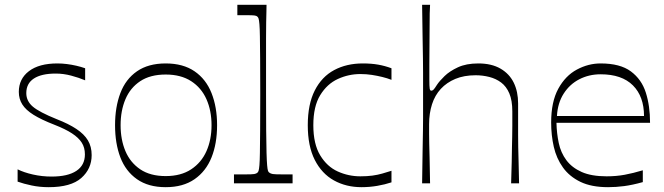

<svg xmlns="http://www.w3.org/2000/svg" viewBox="-20 -760 2751 796"><path d="M53 -7V-58Q79 -45 116.5 -36.5Q154 -28 194 -28Q261 -28 296.5 -51.5Q332 -75 332 -120Q332 -148 319 -168.5Q306 -189 278.5 -207Q251 -225 205 -243Q151 -264 119 -284Q87 -304 72.5 -327Q58 -350 58 -379Q58 -433 100 -465Q142 -497 218 -497Q237 -497 257 -494.5Q277 -492 296.5 -487.5Q316 -483 333 -477V-427Q307 -438 275 -446.5Q243 -455 211 -455Q152 -455 120.5 -434.5Q89 -414 89 -374Q89 -341 116 -318Q143 -295 215 -266Q264 -247 296.5 -225.5Q329 -204 344.5 -178Q360 -152 360 -117Q360 -60 317 -22Q274 16 182 16Q145 16 111.5 9Q78 2 53 -7Z M667 16Q595 16 548 -17Q501 -50 479 -107.5Q457 -165 457 -241Q457 -316 479 -374Q501 -432 548 -464.5Q595 -497 667 -497Q739 -497 786.5 -464.5Q834 -432 857 -374Q880 -316 880 -241Q880 -165 857 -107.5Q834 -50 786.5 -17Q739 16 667 16ZM667 -30Q730 -30 772.5 -58Q815 -86 836 -133.5Q857 -181 857 -241Q857 -301 836 -348.5Q815 -396 772.5 -423.5Q730 -451 667 -451Q603 -451 561.5 -423.5Q520 -396 500 -348.5Q480 -301 480 -241Q480 -181 500 -133.5Q520 -86 561.5 -58Q603 -30 667 -30Z M950 0V-37Q965 -37 977 -37Q989 -37 999 -37Q1025 -37 1034 -38.5Q1043 -40 1047 -44Q1050 -46 1052 -52Q1054 -58 1055.5 -75Q1057 -92 1057.5 -126.5Q1058 -161 1058.5 -219.5Q1059 -278 1059 -370Q1059 -459 1058.5 -517Q1058 -575 1057.5 -609Q1057 -643 1055.5 -660Q1054 -677 1052 -683Q1050 -689 1047 -691Q1043 -695 1034 -696Q1025 -697 1002 -697Q994 -697 984.5 -697Q975 -697 964 -697V-740H1085Q1085 -728 1084.5 -710.5Q1084 -693 1083.5 -666.5Q1083 -640 1083 -600Q1083 -560 1083 -503.5Q1083 -447 1083 -368Q1083 -278 1083.5 -219.5Q1084 -161 1085 -126.5Q1086 -92 1087.5 -75Q1089 -58 1091 -52Q1093 -46 1097 -44Q1102 -40 1111 -38.5Q1120 -37 1150 -37Q1159 -37 1169.5 -37Q1180 -37 1193 -37V0Z M1479 16Q1415 16 1364.5 -12Q1314 -40 1285 -97Q1256 -154 1256 -241Q1256 -328 1285 -385Q1314 -442 1365.5 -469.5Q1417 -497 1484 -497Q1520 -497 1548 -492Q1576 -487 1603 -477V-429Q1585 -436 1564.5 -441Q1544 -446 1521.5 -449.5Q1499 -453 1474 -453Q1425 -453 1380.5 -432.5Q1336 -412 1307.5 -365.5Q1279 -319 1279 -241Q1279 -163 1307.5 -116Q1336 -69 1380.5 -49Q1425 -29 1474 -29Q1502 -29 1524 -32Q1546 -35 1565 -40.5Q1584 -46 1603 -52V-4Q1576 5 1544 10.5Q1512 16 1479 16Z M1730 0Q1731 -81 1732 -133.5Q1733 -186 1733.5 -218Q1734 -250 1734 -271Q1734 -292 1734 -309.5Q1734 -327 1734 -351Q1734 -385 1734 -409Q1734 -433 1734 -457.5Q1734 -482 1733.5 -516.5Q1733 -551 1732 -604Q1731 -657 1730 -740H1763Q1762 -731 1761.5 -705Q1761 -679 1761 -643.5Q1761 -608 1760.5 -568.5Q1760 -529 1760 -493Q1760 -457 1760 -430Q1760 -401 1761.5 -392.5Q1763 -384 1768 -384Q1773 -384 1777.5 -388.5Q1782 -393 1792 -409Q1802 -424 1823 -444.5Q1844 -465 1878.5 -481Q1913 -497 1963 -497Q2018 -497 2055 -475.5Q2092 -454 2110 -417Q2128 -380 2128 -331Q2128 -287 2128 -256Q2128 -225 2128 -200.5Q2128 -176 2128.5 -149.5Q2129 -123 2130 -88Q2131 -53 2132 0H2099Q2101 -54 2101.5 -89Q2102 -124 2102.5 -148.5Q2103 -173 2103.5 -193.5Q2104 -214 2104 -238Q2104 -262 2104 -298Q2104 -344 2091.5 -373Q2079 -402 2057.5 -418Q2036 -434 2008.5 -441Q1981 -448 1952 -448Q1904 -448 1868 -433Q1832 -418 1807.5 -391.5Q1783 -365 1771 -327.5Q1759 -290 1759 -245Q1759 -221 1759 -204Q1759 -187 1759.5 -165.5Q1760 -144 1761 -105.5Q1762 -67 1763 0Z M2501 16Q2432 16 2386.5 -6Q2341 -28 2314 -65.5Q2287 -103 2276 -151Q2265 -199 2265 -252Q2265 -338 2294.5 -392Q2324 -446 2371.5 -471.5Q2419 -497 2470 -497Q2551 -497 2595.5 -464Q2640 -431 2657.5 -376Q2675 -321 2675 -251H2287Q2288 -207 2296.5 -167Q2305 -127 2328 -96Q2351 -65 2391.5 -47Q2432 -29 2495 -29Q2535 -29 2570 -35.5Q2605 -42 2645 -54V-5Q2602 7 2568 11.5Q2534 16 2501 16ZM2650 -279Q2650 -360 2604 -406Q2558 -452 2470 -452Q2422 -452 2382 -431.5Q2342 -411 2317 -372Q2292 -333 2289 -279Z"/></svg>

Font: Ojuju Light
Style: Regular
Weight: 300
Designer: Chisaokwu Joboson, Mirko Velimirovic
Foundry: Udi Foundry
Version: Version 1.000